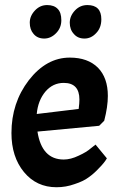

<svg xmlns="http://www.w3.org/2000/svg" viewBox="-20 -748 486 778"><path d="M238.3 -101.6Q266.6 -101.6 298.8 -117.2Q331.1 -131.8 348.6 -147.5Q355.5 -152.3 367.2 -162.1Q378.9 -148.4 413.1 -106.4Q403.3 -88.9 381.8 -67.4Q361.3 -44.9 338.9 -29.3Q318.4 -13.7 282.2 -2Q247.1 10.7 209 10.7Q127.9 10.7 77.1 -50.8Q26.4 -112.3 26.4 -209Q26.4 -331.1 96.7 -422.9Q168 -514.6 262.7 -514.6Q335.9 -514.6 377 -473.6Q417 -432.6 417 -359.4Q417 -315.4 402.3 -258.8Q395.5 -252 381.8 -238.3Q319.3 -232.4 131.8 -214.8Q149.4 -101.6 238.3 -101.6ZM238.3 -412.1Q194.3 -412.1 164.1 -377Q133.8 -340.8 128.9 -286.1Q185.5 -293 298.8 -306.6Q301.8 -330.1 301.8 -344.7Q301.8 -412.1 238.3 -412.1ZM284.2 -706.1Q304.7 -727.5 334 -727.5Q390.6 -727.5 390.6 -669.9Q390.6 -635.7 370.1 -614.3Q349.6 -591.8 322.3 -591.8Q294.9 -591.8 279.3 -610.4Q262.7 -627.9 262.7 -656.2Q262.7 -683.6 284.2 -706.1ZM122.1 -706.1Q142.6 -727.5 170.9 -727.5Q199.2 -727.5 213.9 -711.9Q228.5 -697.3 228.5 -666Q228.5 -635.7 208 -614.3Q186.5 -591.8 159.2 -591.8Q131.8 -591.8 116.2 -610.4Q100.6 -627.9 100.6 -656.2Q100.6 -683.6 122.1 -706.1Z"/></svg>

Font: Acme Polish
Style: Regular
Weight: 400
Designer: Juan Pablo del Peral
Version: Version 1.002